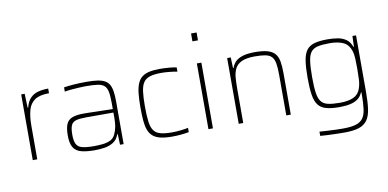

<svg xmlns="http://www.w3.org/2000/svg" viewBox="-84 -1002 2967 1467"><g transform="rotate(-10 1399.0 -268.5)"><path d="M100 0V-510H127L131 -401H135Q147 -449 172.5 -474.5Q198 -500 233.5 -509Q269 -518 311 -518V-482Q238 -482 200 -456Q162 -430 148.5 -380Q135 -330 135 -259V0Z M580 8Q517 8 476 -3Q435 -14 415.5 -45.5Q396 -77 396 -138Q396 -194 409 -225.5Q422 -257 455 -270Q488 -283 547 -283Q559 -283 584 -282.5Q609 -282 641.5 -281Q674 -280 707.5 -279.5Q741 -279 770 -278V-324Q770 -380 763.5 -412.5Q757 -445 738.5 -461Q720 -477 685 -481.5Q650 -486 594 -486Q571 -486 540.5 -484Q510 -482 481 -479.5Q452 -477 432 -473V-506Q462 -511 508 -514.5Q554 -518 608 -518Q657 -518 691.5 -513Q726 -508 748.5 -496Q771 -484 783 -462.5Q795 -441 800 -408.5Q805 -376 805 -330V0H777L774 -83H770Q756 -42 724.5 -22.5Q693 -3 654.5 2.5Q616 8 580 8ZM579 -24Q614 -24 647.5 -27.5Q681 -31 707 -43.5Q733 -56 746 -84Q760 -114 765 -143.5Q770 -173 770 -210V-251H557Q507 -251 479.5 -243Q452 -235 441.5 -211Q431 -187 431 -138Q431 -92 443 -67Q455 -42 487 -33Q519 -24 579 -24Z M1181 8Q1126 8 1089.5 -1Q1053 -10 1031 -29.5Q1009 -49 998 -79.5Q987 -110 983.5 -153.5Q980 -197 980 -254Q980 -318 985 -363Q990 -408 1003 -438.5Q1016 -469 1038.5 -486Q1061 -503 1094.5 -510.5Q1128 -518 1176 -518Q1209 -518 1245.5 -515Q1282 -512 1306 -507V-474Q1280 -479 1245.5 -482.5Q1211 -486 1183 -486Q1129 -486 1095.5 -476Q1062 -466 1044.5 -441Q1027 -416 1021 -371Q1015 -326 1015 -256Q1015 -183 1021 -137Q1027 -91 1045 -66.5Q1063 -42 1097 -33Q1131 -24 1186 -24Q1218 -24 1253.5 -28Q1289 -32 1311 -37V-4Q1288 1 1251.5 4.5Q1215 8 1181 8Z M1459 -682V-743H1502V-682ZM1463 0V-510H1498V0Z M1698 0V-510H1726L1729 -427H1733Q1741 -451 1759 -471.5Q1777 -492 1814 -505Q1851 -518 1915 -518Q1976 -518 2013 -507Q2050 -496 2069.5 -473Q2089 -450 2095.5 -412Q2102 -374 2102 -320V0H2067V-315Q2067 -371 2061 -404.5Q2055 -438 2038 -456Q2021 -474 1989.5 -480Q1958 -486 1908 -486Q1842 -486 1806 -469Q1770 -452 1754.5 -421.5Q1739 -391 1736 -350.5Q1733 -310 1733 -264V0Z M2482 206Q2450 206 2415.5 205Q2381 204 2349.5 202.5Q2318 201 2295 199V166Q2324 168 2356.5 170Q2389 172 2420 173Q2451 174 2477 174Q2539 174 2576 163Q2613 152 2632 126Q2651 100 2657 54.5Q2663 9 2663 -60V-74H2659Q2647 -44 2623 -26Q2599 -8 2563 0Q2527 8 2478 8Q2414 8 2374.5 -3.5Q2335 -15 2314 -43.5Q2293 -72 2285 -123.5Q2277 -175 2277 -255Q2277 -335 2285 -386.5Q2293 -438 2314 -466.5Q2335 -495 2374.5 -506.5Q2414 -518 2478 -518Q2518 -518 2555 -512Q2592 -506 2620.5 -486.5Q2649 -467 2663 -427H2667L2670 -510H2698V-72Q2698 7 2690.5 60.5Q2683 114 2660.5 146Q2638 178 2595.5 192Q2553 206 2482 206ZM2488 -24Q2555 -24 2594.5 -43Q2634 -62 2648 -105Q2659 -136 2661 -172.5Q2663 -209 2663 -255Q2663 -300 2661.5 -335.5Q2660 -371 2651 -398Q2635 -447 2594.5 -466.5Q2554 -486 2488 -486Q2431 -486 2396 -478Q2361 -470 2343 -446.5Q2325 -423 2318.5 -377Q2312 -331 2312 -255Q2312 -179 2318.5 -133Q2325 -87 2343 -63.5Q2361 -40 2396 -32Q2431 -24 2488 -24Z"/></g></svg>

Font: Saira Thin Thin
Style: Regular
Weight: 250
Version: Version 1.101